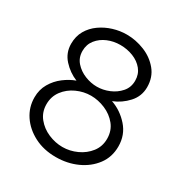

<svg xmlns="http://www.w3.org/2000/svg" viewBox="-167 -837 927 973"><g transform="rotate(30 296.5 -351.0)"><path d="M543 -197Q543 -135 508.5 -89Q474 -43 417.5 -17.5Q361 8 294 8Q223 8 168 -20.5Q113 -49 81.5 -96Q50 -143 50 -201Q50 -246 71 -282Q92 -318 125 -343Q158 -368 192 -380Q145 -399 110 -437.5Q75 -476 75 -529Q75 -573 94.5 -606.5Q114 -640 146.5 -663Q179 -686 218 -698Q257 -710 297 -710Q350 -710 401 -689.5Q452 -669 485.5 -628.5Q519 -588 519 -530Q519 -477 483.5 -438Q448 -399 400 -380Q458 -360 500.5 -312Q543 -264 543 -197ZM143 -526Q143 -487 167 -460Q191 -433 226 -419Q261 -405 296 -405Q332 -405 367 -419.5Q402 -434 426 -461.5Q450 -489 450 -528Q450 -566 428 -593Q406 -620 370.5 -634Q335 -648 295 -648Q256 -648 221.5 -633.5Q187 -619 165 -591.5Q143 -564 143 -526ZM474 -202Q474 -249 447 -282.5Q420 -316 378.5 -333.5Q337 -351 295 -351Q252 -351 211.5 -332.5Q171 -314 145.5 -280Q120 -246 120 -201Q120 -155 147 -121.5Q174 -88 215 -70.5Q256 -53 298 -53Q341 -53 381.5 -71.5Q422 -90 448 -123.5Q474 -157 474 -202Z"/></g></svg>

Font: Raleway
Style: Regular
Weight: 400
Designer: Matt McInerney, Pablo Impallari, Rodrigo Fuenzalida
Foundry: Matt McInerney, Pablo Impallari, Rodrigo Fuenzalida
Version: Version 4.101;RELEASE